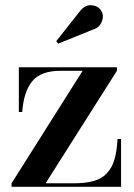

<svg xmlns="http://www.w3.org/2000/svg" viewBox="-20 -719 515 739"><path d="M340 -606 204 -551 196.5 -560.5 288.5 -677Q308 -701 332.5 -699Q357 -697 369 -678.5Q381 -660.5 372.2 -636.8Q363.5 -613 340 -606ZM213 -446.5Q138 -446.5 104.8 -407.2Q71.5 -368 65.5 -288H52.5V-460H430V-446.5L155.5 -13.5H262Q310 -13.5 341.2 -22.5Q372.5 -31.5 392 -52.8Q411.5 -74 420.5 -104.8Q429.5 -135.5 432.5 -184H446V0H24.5V-13.5L298 -446.5Z"/></svg>

Font: Bodoni* 16pt Medium
Style: Regular
Weight: 500
Version: Version 2.3